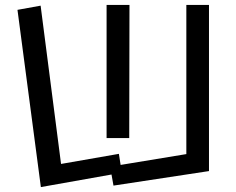

<svg xmlns="http://www.w3.org/2000/svg" viewBox="-20 -735 958 780"><path d="M413 -715H506L505 -174H413ZM433 -26 146 25 51 -695 145 -712 228 -69 463 -110 470 -65 737 -109V-715H829V-40L441 19Z"/></svg>

Font: Stick
Style: Regular
Weight: 400
Designer: Fontworks Inc.
Foundry: Fontworks Inc.
Version: Version 1.100